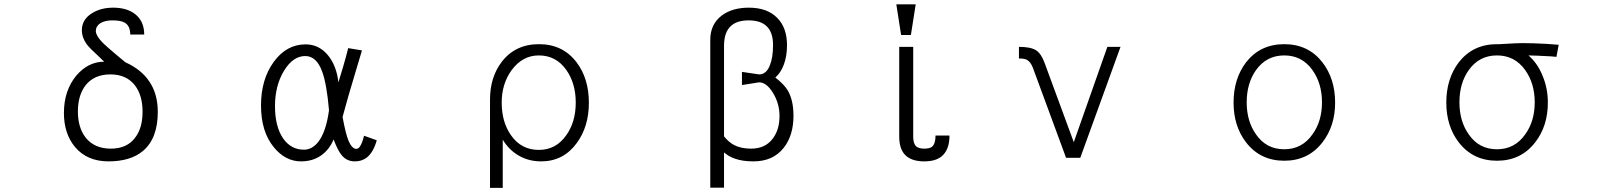

<svg xmlns="http://www.w3.org/2000/svg" viewBox="-20 -738 7540 899"><path d="M655.3 -576.2Q655.3 -639.6 611.3 -672.9Q573.2 -702.1 509.8 -702.1Q452.1 -702.1 410.2 -675.8Q363.3 -646.5 363.3 -596.7Q363.3 -562.5 385.7 -531.2Q400.4 -511.7 443.4 -472.7L467.8 -449.2Q393.6 -449.2 337.9 -384.8Q279.3 -314.5 279.3 -209Q279.3 -112.3 331.1 -49.8Q387.7 17.6 488.3 17.6Q590.8 17.6 649.4 -31.2Q718.8 -89.8 718.8 -213.9Q718.8 -297.9 679.7 -355.5Q642.6 -412.1 567.4 -446.3L535.2 -472.7Q475.6 -522.5 457 -542Q428.7 -572.3 428.7 -592.8Q428.7 -615.2 449.2 -628.9Q470.7 -642.6 505.9 -642.6Q543.9 -642.6 562.5 -632.8Q589.8 -618.2 589.8 -576.2ZM497.1 -389.6Q571.3 -389.6 611.3 -338.9Q647.5 -292 647.5 -214.8Q647.5 -137.7 612.3 -92.8Q574.2 -42 499 -42Q422.9 -42 381.8 -92.8Q344.7 -139.6 344.7 -215.8Q344.7 -292 380.9 -338.9Q420.9 -389.6 497.1 -389.6Z M1674.8 -502 1610.4 -512.7Q1597.7 -462.9 1585.9 -422.9Q1577.1 -394.5 1564.5 -352.5Q1555.7 -431.6 1514.6 -480.5Q1472.7 -530.3 1411.1 -530.3Q1321.3 -530.3 1261.7 -448.2Q1202.1 -366.2 1202.1 -244.1Q1202.1 -121.1 1262.7 -47.9Q1316.4 17.6 1389.6 17.6Q1444.3 17.6 1484.4 -10.7Q1522.5 -38.1 1542 -85Q1562.5 -31.2 1581.1 -9.8Q1604.5 17.6 1641.6 17.6Q1674.8 17.6 1698.2 -1Q1728.5 -25.4 1744.1 -81.1L1684.6 -102.5Q1676.8 -70.3 1667 -54.7Q1659.2 -41 1648.4 -41Q1627.9 -41 1611.3 -80.1Q1597.7 -115.2 1584 -190.4Q1596.7 -238.3 1612.3 -292Q1621.1 -322.3 1638.7 -380.9ZM1409.2 -475.6Q1461.9 -475.6 1488.3 -403.3Q1509.8 -345.7 1520.5 -221.7Q1506.8 -121.1 1470.7 -74.2Q1441.4 -37.1 1403.3 -37.1Q1342.8 -37.1 1305.7 -89.8Q1267.6 -145.5 1267.6 -241.2Q1267.6 -336.9 1309.6 -406.2Q1351.6 -475.6 1409.2 -475.6Z M2274.4 141.6H2334V-84Q2364.3 -34.2 2410.2 -8.8Q2456.1 17.6 2513.7 17.6Q2618.2 17.6 2680.7 -68.4Q2737.3 -145.5 2737.3 -256.8Q2737.3 -370.1 2679.7 -446.3Q2615.2 -531.2 2503.9 -531.2Q2392.6 -531.2 2329.1 -448.2Q2274.4 -376 2274.4 -272.5ZM2502.9 -478.5Q2584 -478.5 2631.8 -410.2Q2675.8 -347.7 2675.8 -257.8Q2675.8 -167 2631.8 -105.5Q2584 -36.1 2502.9 -36.1Q2419.9 -36.1 2372.1 -105.5Q2329.1 -167 2329.1 -257.8Q2329.1 -345.7 2376 -410.2Q2426.8 -478.5 2502.9 -478.5Z M3305.7 140.6H3370.1V-24.4Q3390.6 -5.9 3420.9 4.9Q3457 17.6 3507.8 17.6Q3600.6 17.6 3650.4 -46.9Q3695.3 -104.5 3695.3 -196.3Q3695.3 -269.5 3668 -315.4Q3651.4 -342.8 3610.4 -375Q3635.7 -397.5 3649.4 -433.6Q3665 -473.6 3665 -526.4Q3665 -608.4 3619.1 -654.3Q3572.3 -702.1 3486.3 -702.1Q3409.2 -702.1 3360.4 -666Q3305.7 -625 3305.7 -551.8ZM3370.1 -523.4Q3370.1 -587.9 3403.3 -617.2Q3431.6 -642.6 3485.4 -642.6Q3545.9 -642.6 3574.2 -610.4Q3599.6 -582 3599.6 -527.3Q3599.6 -468.8 3585 -432.6Q3568.4 -389.6 3534.2 -389.6L3454.1 -401.4V-339.8L3534.2 -352.5Q3569.3 -352.5 3599.6 -302.7Q3629.9 -252.9 3629.9 -195.3Q3629.9 -131.8 3599.6 -90.8Q3564.5 -42 3497.1 -42Q3450.2 -42 3418 -58.6Q3391.6 -72.3 3370.1 -99.6Z M4425.8 -103.5H4360.4Q4360.4 -64.5 4343.8 -50.8Q4333 -42 4307.6 -42Q4281.2 -42 4268.6 -53.7Q4255.9 -67.4 4255.9 -97.7V-518.6H4190.4V-97.7Q4190.4 -33.2 4226.6 -4.9Q4255.9 17.6 4307.6 17.6Q4359.4 17.6 4387.7 -4.9Q4425.8 -35.2 4425.8 -103.5ZM4267.6 -717.8H4176.8L4199.2 -574.2H4245.1Z M4971.7 1H5038.1L5226.6 -518.6H5165L5007.8 -72.3L4871.1 -443.4Q4855.5 -486.3 4832 -502Q4806.6 -518.6 4751 -518.6V-463.9Q4776.4 -464.8 4790 -457Q4804.7 -448.2 4815.4 -422.9Z M5993.2 -531.2Q5880.9 -531.2 5814.5 -446.3Q5755.9 -369.1 5755.9 -257.8Q5755.9 -147.5 5814.5 -71.3Q5880.9 14.6 5993.2 14.6Q6105.5 14.6 6171.9 -71.3Q6231.4 -147.5 6231.4 -257.8Q6231.4 -369.1 6171.9 -446.3Q6105.5 -531.2 5993.2 -531.2ZM5993.2 -478.5Q6076.2 -478.5 6125 -410.2Q6169.9 -347.7 6169.9 -258.8Q6169.9 -169.9 6125 -108.4Q6076.2 -39.1 5993.2 -39.1Q5909.2 -39.1 5861.3 -108.4Q5817.4 -169.9 5817.4 -258.8Q5817.4 -348.6 5861.3 -410.2Q5910.2 -478.5 5993.2 -478.5Z M6989.3 -531.2Q6877 -531.2 6810.5 -446.3Q6752 -369.1 6752 -257.8Q6752 -147.5 6810.5 -71.3Q6877 14.6 6989.3 14.6Q7101.6 14.6 7168 -71.3Q7227.5 -147.5 7227.5 -257.8Q7227.5 -323.2 7204.1 -379.9Q7180.7 -440.4 7136.7 -478.5Q7182.6 -477.5 7211.9 -475.6Q7245.1 -474.6 7267.6 -471.7L7278.3 -528.3Q7227.5 -533.2 7162.1 -535.2Q7101.6 -537.1 7073.2 -535.2L7002 -531.2ZM6989.3 -478.5Q7072.3 -478.5 7121.1 -410.2Q7166 -347.7 7166 -258.8Q7166 -169.9 7121.1 -108.4Q7072.3 -39.1 6989.3 -39.1Q6905.3 -39.1 6857.4 -108.4Q6813.5 -169.9 6813.5 -258.8Q6813.5 -348.6 6857.4 -410.2Q6906.2 -478.5 6989.3 -478.5Z"/></svg>

Font: DotumChe
Style: Regular
Weight: 400
Monospace: yes
Version: Version 2.21